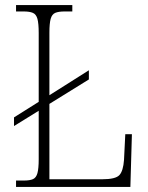

<svg xmlns="http://www.w3.org/2000/svg" viewBox="-20 -734 583 754"><path d="M43 0V-25H74Q97 -25 109.5 -30.5Q122 -36 127 -54Q132 -72 132 -109V-299L35 -239V-273L132 -334V-604Q132 -642 127 -660Q122 -678 109 -683.5Q96 -689 73 -689H43V-714H264V-689H234Q210 -689 197 -683.5Q184 -678 179 -660Q174 -642 174 -605V-360L329 -458V-422L174 -326V-30H381Q434 -30 449 -46.5Q464 -63 467 -106L472 -207H498L492 0Z"/></svg>

Font: Noto Serif Georgian SemiCondensed ExtraLight
Style: Regular
Weight: 200
Width: 4
Designer: Monotype Design Team, Akaki Razmadze
Foundry: Google LLC
Version: Version 2.003; ttfautohint (v1.8.4.7-5d5b)